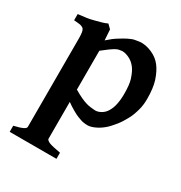

<svg xmlns="http://www.w3.org/2000/svg" viewBox="-166 -589 890 943"><g transform="rotate(30 279.5 -117.5)"><path d="M417 -208Q417 -261.2 408.2 -289.1Q396 -326.2 381.8 -344.2Q365.7 -365.2 345.2 -375Q323.2 -386.2 304.2 -386.2Q299.3 -386.2 287.1 -383.8Q279.3 -382.8 267.1 -376Q258.3 -371.1 241.2 -358.9Q223.1 -345.7 205.1 -331.1V-110.8Q230.5 -95.7 250 -86.9Q269 -78.1 283.2 -74.2Q293 -71.3 309.1 -69.1Q325.2 -66.9 333 -66.9Q350.1 -66.9 366.9 -76.9Q383.8 -86.9 394 -104Q406.2 -124 411.1 -147.9Q417 -174.8 417 -208ZM526.9 -244.1Q526.9 -208 519 -180.2Q509.3 -144 496.1 -120.1Q479 -87.9 461.9 -66.9Q439 -38.1 421.9 -23.9Q401.9 -6.8 378.9 3.9Q355 15.1 336.9 15.1Q323.7 15.1 309.1 12.2Q303.2 11.2 278.8 2Q265.6 -2.9 245.1 -15.1Q225.1 -26.4 205.1 -41V168Q205.1 175.8 223.1 184.1Q241.2 190.9 288.1 199.2V233.9H22.9V199.2Q57.1 191.4 71.8 184.1Q87.9 177.2 87.9 168V-335.9Q87.9 -350.1 85.9 -366.2Q84 -378.4 79.1 -384.8Q73.2 -391.6 60.1 -395Q48.8 -397 22.9 -398.9V-434.1Q49.8 -437 71.8 -439.9Q85.9 -441.9 109.9 -448.2L143.1 -457Q158.2 -460.9 176.8 -469.2L198.2 -448.2L202.1 -388.2Q231 -414.1 252 -426.8Q280.8 -444.8 295.9 -452.1Q318.8 -463.4 332 -464.8Q354 -468.8 362.8 -469.2Q395 -469.2 425.8 -455.1Q458 -440.9 479 -414.1Q500 -387.2 514.2 -344.2Q526.9 -304.2 526.9 -244.1Z"/></g></svg>

Font: Gentium Basic
Style: Bold
Weight: 700
Designer: J. Victor Gaultney and Annie Olsen
Foundry: SIL International
Version: Version 1.100